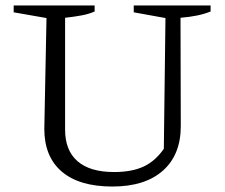

<svg xmlns="http://www.w3.org/2000/svg" viewBox="-20 -673 823 702"><path d="M391 9Q270 9 206 -45.5Q142 -100 142 -202L150 -607L30 -628V-653H326V-631Q306 -622 280 -617Q254 -612 218 -608V-199Q218 -123 263.5 -83.5Q309 -44 397 -44Q462 -44 505 -64Q548 -84 579 -129L585 -607L469 -628V-653H750V-631Q728 -622 701.5 -616.5Q675 -611 640 -608L641 -212Q641 -107 575.5 -49Q510 9 391 9Z"/></svg>

Font: Piazzolla Thin Light
Style: Regular
Weight: 300
Version: Version 2.005